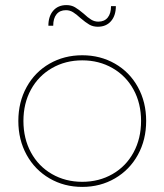

<svg xmlns="http://www.w3.org/2000/svg" viewBox="-20 -734 646 754"><path d="M364 -629Q345 -629 330.5 -637.5Q316 -646 296 -663Q280 -678 267 -686Q254 -694 239 -694Q215 -694 202 -678Q189 -662 189 -633H170Q170 -670 189 -692Q208 -714 241 -714Q260 -714 274.5 -705.5Q289 -697 309 -680Q325 -665 338 -657Q351 -649 366 -649Q390 -649 403 -665Q416 -681 416 -710H435Q435 -673 416 -651Q397 -629 364 -629ZM554 -259Q554 -185 521.5 -126Q489 -67 431.5 -33.5Q374 0 303 0Q232 0 174.5 -33.5Q117 -67 84.5 -126Q52 -185 52 -259Q52 -333 84.5 -392Q117 -451 174.5 -484Q232 -517 303 -517Q374 -517 431.5 -484Q489 -451 521.5 -392Q554 -333 554 -259ZM72 -259Q72 -190 101.5 -135.5Q131 -81 184 -50.5Q237 -20 303 -20Q369 -20 422 -50.5Q475 -81 504.5 -135.5Q534 -190 534 -259Q534 -328 504.5 -382Q475 -436 422 -466.5Q369 -497 303 -497Q237 -497 184 -466.5Q131 -436 101.5 -382Q72 -328 72 -259Z"/></svg>

Font: TypoPRO Montserrat
Style: Regular
Weight: 250
Designer: Julieta Ulanovsky
Foundry: Julieta Ulanovsky
Version: Version 6.001